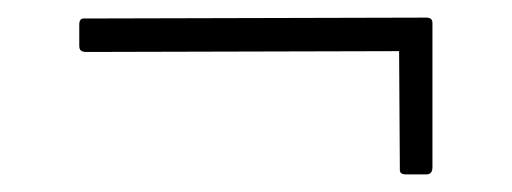

<svg xmlns="http://www.w3.org/2000/svg" viewBox="-20 -412 581 218"><path d="M471 -362Q471 -354 461 -354L78 -353Q74 -353 72 -354.5Q70 -356 70 -360V-384Q70 -391 75 -391L464 -392Q471 -392 471 -386ZM471 -222Q471 -214 464 -214H441Q434 -214 434 -219L433 -378Q433 -385 439 -385H463Q471 -385 471 -375Z"/></svg>

Font: Libre Franklin Thin
Style: Regular
Weight: 100
Designer: Pablo Impallari, Rodrigo Fuenzalida, Nhung Nguyen
Foundry: Impallari Type
Version: Version 3.000